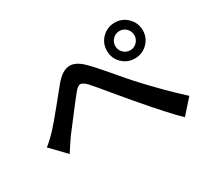

<svg xmlns="http://www.w3.org/2000/svg" viewBox="-137 -933 1251 1150"><g transform="rotate(-30 488.5 -357.5)"><path d="M36.1 -263.7Q72.3 -292 113.3 -335.9Q140.6 -364.3 211.4 -452.1Q282.2 -540 298.8 -559.6Q346.7 -615.2 392.1 -619.1Q437.5 -623 489.3 -572.3Q525.4 -537.1 596.7 -453.1Q668 -369.1 688.5 -346.7Q815.4 -208 929.7 -104.5L842.8 -6.8Q777.3 -68.4 624 -248Q603.5 -271.5 536.1 -353Q468.8 -434.6 442.4 -463.9Q414.1 -493.2 397 -491.7Q379.9 -490.2 356.4 -460.9Q334 -433.6 274.9 -356Q215.8 -278.3 194.3 -251Q182.6 -234.4 161.6 -202.1Q140.6 -169.9 134.8 -161.1ZM884.8 -584Q884.8 -533.2 848.6 -497.1Q812.5 -460.9 760.7 -460.9Q709 -460.9 672.9 -496.6Q636.7 -532.2 636.7 -584Q636.7 -635.7 672.9 -671.9Q709 -708 760.7 -708Q812.5 -708 848.6 -671.9Q884.8 -635.7 884.8 -584ZM713.9 -630.9Q694.3 -611.3 694.3 -584Q694.3 -556.6 713.9 -537.1Q733.4 -517.6 760.7 -517.6Q788.1 -517.6 807.1 -537.1Q826.2 -556.6 826.2 -584Q826.2 -611.3 807.1 -630.9Q788.1 -650.4 760.7 -650.4Q733.4 -650.4 713.9 -630.9Z"/></g></svg>

Font: Min Sans SemiBold
Style: Regular
Weight: 600
Designer: Jinseong-Kim, NotoSansCJK, Nunito
Foundry: Jinseong-Kim
Version: Version 1.400;Glyphs 3.1.2 (3151)